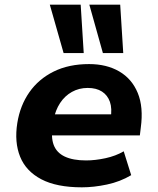

<svg xmlns="http://www.w3.org/2000/svg" viewBox="-20 -790 675 821"><path d="M330 11Q222 11 156.5 -23.5Q91 -58 66 -120Q41 -182 54 -264Q66 -339 105.5 -395.5Q145 -452 209.5 -484Q274 -516 361 -516Q436 -516 490 -484.5Q544 -453 569 -392.5Q594 -332 582 -244L578 -211H176L190 -301H467L453 -283Q460 -326 450 -354.5Q440 -383 416 -398.5Q392 -414 355 -414Q318 -414 287.5 -397Q257 -380 237 -349.5Q217 -319 209 -278L206 -256Q197 -204 209.5 -170.5Q222 -137 257 -120.5Q292 -104 348 -104Q387 -104 431 -113.5Q475 -123 509 -143L541 -41Q494 -13 437.5 -1Q381 11 330 11ZM420 -563 362 -770H494L507 -563ZM252 -563 193 -770H325L338 -563Z"/></svg>

Font: Nunito Sans 6pt ExtraBold
Style: Italic
Weight: 800
Italic angle: -9°
Version: Version 3.101;gftools[0.9.27]